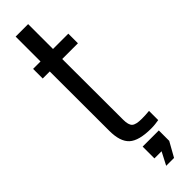

<svg xmlns="http://www.w3.org/2000/svg" viewBox="-326 -756 928 928"><g transform="rotate(-45 138.5 -292.0)"><path d="M215.9 7.6Q132.4 7.6 98.5 -23.1Q64.6 -53.8 64.5 -127.9L63.9 -534.3H15.8V-600H66.5V-770H151.9V-600H256.6V-534.3H149.1L149.9 -118.2Q149.9 -82.6 163.4 -70.1Q176.9 -57.7 217.1 -57.7Q232.2 -57.7 243.1 -58.4Q254 -59.1 268.4 -60.3V2.6Q256.4 4.6 243.6 6.1Q230.8 7.6 215.9 7.6ZM139.4 186.1 173.4 120.6H124.6V40H235.1V111.2L193.2 186.1Z"/></g></svg>

Font: Big Shoulders Text SC Thin
Style: Regular
Weight: 100
Designer: Patric King
Foundry: XO Type Co
Version: Version 2.002